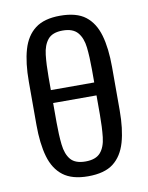

<svg xmlns="http://www.w3.org/2000/svg" viewBox="-72 -640 542 702"><g transform="rotate(-10 199.0 -289.0)"><path d="M80 -277V-325H319V-277ZM199 9Q140 9 106.5 -16.5Q73 -42 59 -90.5Q45 -139 45 -209V-369Q45 -439 59 -487.5Q73 -536 106.5 -561.5Q140 -587 199 -587Q260 -587 293 -561.5Q326 -536 340 -487.5Q354 -439 354 -369V-209Q354 -139 340 -90.5Q326 -42 293 -16.5Q260 9 199 9ZM199 -46Q237 -46 254.5 -66Q272 -86 276 -122.5Q280 -159 280 -205V-373Q280 -420 276 -455.5Q272 -491 254.5 -511.5Q237 -532 199 -532Q161 -532 144 -511.5Q127 -491 123 -455.5Q119 -420 119 -373V-205Q119 -159 123 -122.5Q127 -86 144 -66Q161 -46 199 -46Z"/></g></svg>

Font: Oswald Light
Style: Regular
Weight: 300
Designer: Vernon Adams
Foundry: Vernon Adams
Version: Version 4.103;gftools[0.9.33.dev8+g029e19f]